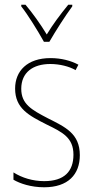

<svg xmlns="http://www.w3.org/2000/svg" viewBox="-20 -783 396 813"><path d="M166 -606H189C215 -651 255 -714 286 -756V-763H269C234 -720 204 -680 178 -637C152 -680 117 -729 88 -763H70V-756C97 -722 140 -653 166 -606ZM318 -126C318 -218 256 -245 183 -282C114 -318 70 -342 70 -407C70 -476 119 -512 193 -512C232 -512 273 -502 300 -486L312 -509C281 -526 239 -537 194 -537C95 -537 44 -482 44 -408C44 -324 102 -294 177 -256C245 -223 291 -200 291 -128C291 -57 252 -16 167 -16C119 -16 73 -30 37 -53V-22C64 -6 111 10 167 10C268 10 318 -44 318 -126Z"/></svg>

Font: Noto Sans Malayalam Condensed Thin
Style: Regular
Weight: 100
Width: 3
Designer: Jelle Bosma - Monotype Design Team
Foundry: Monotype Imaging Inc.
Version: Version 2.104